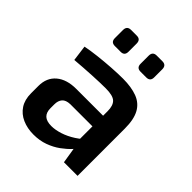

<svg xmlns="http://www.w3.org/2000/svg" viewBox="-198 -825 957 957"><g transform="rotate(45 280.5 -346.5)"><path d="M315 -503Q374 -503 415 -487.5Q456 -472 476.5 -435Q497 -398 497 -333V0H401L384 -106L375 -120V-334Q375 -373 357 -390.5Q339 -408 288 -408Q250 -408 192.5 -405Q135 -402 77 -397L66 -480Q101 -487 145 -492Q189 -497 234 -500Q279 -503 315 -503ZM445 -302 444 -227H219Q189 -226 176 -211Q163 -196 163 -170V-143Q163 -113 179 -98Q195 -83 229 -83Q256 -83 289 -93.5Q322 -104 354.5 -125Q387 -146 413 -175V-112Q403 -97 384 -76.5Q365 -56 337.5 -36Q310 -16 274.5 -3Q239 10 196 10Q152 10 117 -5.5Q82 -21 62 -51.5Q42 -82 42 -127V-179Q42 -237 80.5 -269.5Q119 -302 186 -302ZM392 -703Q420 -703 420 -674V-617Q420 -589 392 -589H352Q324 -589 324 -617V-674Q324 -703 352 -703ZM212 -703Q239 -703 239 -674V-617Q239 -589 212 -589H171Q143 -589 143 -617V-674Q143 -703 171 -703Z"/></g></svg>

Font: Exo 2 SemiBold
Style: Regular
Weight: 600
Designer: Natanael Gama
Foundry: Natanael Gama
Version: Version 2.010